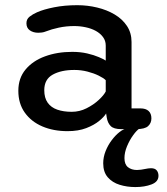

<svg xmlns="http://www.w3.org/2000/svg" viewBox="-20 -508 659 759"><path d="M459.5 2.5Q429.5 2.5 417.5 -9.8Q405.5 -22 402 -43.5L399.5 -59.5Q392 -46.5 372 -30Q352 -13.5 320.8 -1.5Q289.5 10.5 247 10.5Q191.5 10.5 147.5 -8.2Q103.5 -27 78 -62.8Q52.5 -98.5 52.5 -149Q52.5 -199 81 -233.2Q109.5 -267.5 157.8 -285.2Q206 -303 265.5 -303Q297.5 -303 324.5 -296.8Q351.5 -290.5 370.8 -282.2Q390 -274 398 -268.5V-328Q398 -347 387.2 -361.5Q376.5 -376 358.8 -385.8Q341 -395.5 318.8 -400.2Q296.5 -405 273.5 -405Q242 -405 212.8 -398.8Q183.5 -392.5 162 -384Q153.5 -380.5 145.5 -379.5Q137.5 -378.5 131.5 -378.5Q111.5 -378.5 98 -388Q84.5 -397.5 84.5 -416Q84.5 -432.5 97 -442.2Q109.5 -452 126.5 -459.5Q152.5 -471 194 -479.2Q235.5 -487.5 285.5 -487.5Q326 -487.5 364.2 -478.2Q402.5 -469 433.2 -450.8Q464 -432.5 482 -405.2Q500 -378 500 -342V-79.5H535Q556.5 -79.5 567.5 -69.2Q578.5 -59 578.5 -40Q578.5 -21.5 565.5 -9.5Q552.5 2.5 518.5 2.5ZM398 -191Q389.5 -199.5 370.2 -209Q351 -218.5 325.8 -225Q300.5 -231.5 274 -231.5Q222 -231.5 188.5 -213Q155 -194.5 155 -151.5Q155 -121 168.5 -102Q182 -83 206.5 -74.5Q231 -66 263.5 -66Q294.5 -66 322.2 -80Q350 -94 370.2 -112.8Q390.5 -131.5 398 -146.5ZM515 231.5Q482 231.5 453 222.5Q424 213.5 406 192.8Q388 172 388 137.5Q388 113 397.5 89.2Q407 65.5 421.8 46Q436.5 26.5 452.5 14Q468.5 1.5 481.5 0H531.5Q520.5 7 506.5 26.2Q492.5 45.5 482.2 70Q472 94.5 472 117Q472 142 486 153Q500 164 521.5 164Q528 164 537.5 162.8Q547 161.5 553.5 160Q560 158.5 566 157.8Q572 157 577 157Q592.5 157 599.5 165.5Q606.5 174 606.5 187Q606.5 210.5 579 221Q551.5 231.5 515 231.5Z"/></svg>

Font: Sono ExtraLight Monospace Medium
Style: Regular
Weight: 500
Version: Version 2.112